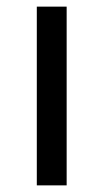

<svg xmlns="http://www.w3.org/2000/svg" viewBox="-20 -559 313 579"><path d="M91 0V-539H181V0Z"/></svg>

Font: Plus Jakarta Text
Style: Regular
Weight: 400
Designer: Gumpita Rahayu
Foundry: Tokotype Studio
Version: Version 1.000